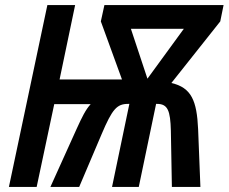

<svg xmlns="http://www.w3.org/2000/svg" viewBox="-20 -734 898 754"><path d="M559 -425 494 -621H702ZM15 0H124L193 -325H336C316 -303 302 -274 281 -228L178 0H291L379 -207C421 -306 439 -326 483 -326H488L420 0H525L593 -326H597C639 -326 649 -299 651 -221L655 0H767L758 -227C753 -338 732 -390 653 -408L845 -650L858 -714H390L376 -650L459 -422H214L275 -714H166Z"/></svg>

Font: Noto Sans Display SemiCondensed Medium
Style: Italic
Weight: 500
Width: 4
Italic angle: -12°
Designer: Monotype Design Team
Foundry: Monotype Imaging Inc.
Version: Version 1.900